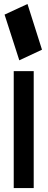

<svg xmlns="http://www.w3.org/2000/svg" viewBox="-20 -957 238 962"><path d="M48.8 -600.6H148.9V-14.6H48.8ZM2.9 -883.8 117.7 -937 190.4 -708 76.7 -654.8Z"/></svg>

Font: Gap Sans
Style: Black
Weight: 400
Designer: Alexandre Liziard and Etienne Ozeray
Foundry: Interstices.io
Version: Version 1.6.1 - December 3. 2014